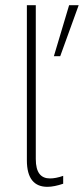

<svg xmlns="http://www.w3.org/2000/svg" viewBox="-20 -717 324 743"><path d="M163.5 6C181 6 202.5 1.5 224.5 -6V-36.5C205 -29.5 187.5 -26.5 173.5 -26.5C138.5 -26.5 118.5 -48.5 118.5 -101.5V-697H84V-96.5C84 -25.5 113 6 163.5 6ZM188.5 -499.5H213L284.5 -697H247.5Z"/></svg>

Font: HK Grotesk ExtraLight
Style: Regular
Weight: 200
Designer: Alfredo Marco Pradil
Foundry: Hanken Design Co.
Version: Version 3.001;FEAKit 1.0